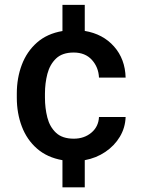

<svg xmlns="http://www.w3.org/2000/svg" viewBox="-20 -664 603 803"><path d="M288.6 -84Q332 -84 362.1 -109.1Q392.1 -134.3 394 -174.8H505.4Q503.9 -129.9 481.2 -92Q458.5 -54.2 420.4 -28.6Q382.3 -2.9 334.5 5.9V119.6H241.2V5.9Q177.2 -5.4 134.8 -42.5Q92.3 -79.6 71.3 -135Q50.3 -190.4 50.3 -255.4V-272.5Q50.3 -337.9 71.3 -393.3Q92.3 -448.7 134.8 -486.1Q177.2 -523.4 241.2 -534.2V-643.6H334.5V-534.7Q410.6 -522 457 -469.5Q503.4 -417 505.4 -339.4H394Q392.1 -382.8 364.3 -413.6Q336.4 -444.3 288.1 -444.3Q240.7 -444.3 214.6 -419.4Q188.5 -394.5 178.2 -355.2Q168 -315.9 168 -272.5V-255.4Q168 -211.9 178 -172.6Q188 -133.3 214.4 -108.6Q240.7 -84 288.6 -84Z"/></svg>

Font: Vazirmatn UI Medium
Style: Regular
Weight: 500
Designer: Saber Rastikerdar
Foundry: Saber Rastikerdar
Version: Version 33.003